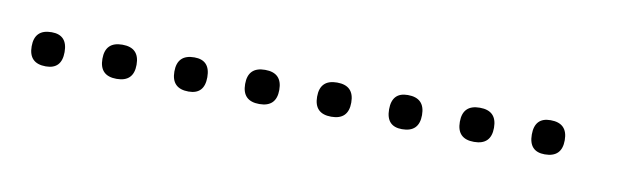

<svg xmlns="http://www.w3.org/2000/svg" viewBox="-22 -342 512 155"><g transform="rotate(10 234.0 -264.0)"><path d="M14 -250Q0 -250 0 -264Q0 -278 14 -278Q27 -278 27 -264Q27 -250 14 -250ZM72 -250Q58 -250 58 -264Q58 -278 72 -278Q86 -278 86 -264Q86 -250 72 -250ZM131 -250Q117 -250 117 -264Q117 -278 131 -278Q144 -278 144 -264Q144 -250 131 -250ZM189 -250Q175 -250 175 -264Q175 -278 189 -278Q203 -278 203 -264Q203 -250 189 -250ZM248 -250Q234 -250 234 -264Q234 -278 248 -278Q262 -278 262 -264Q262 -250 248 -250ZM306 -250Q293 -250 293 -264Q293 -278 306 -278Q320 -278 320 -264Q320 -250 306 -250ZM365 -250Q351 -250 351 -264Q351 -278 365 -278Q379 -278 379 -264Q379 -250 365 -250ZM423 -250Q410 -250 410 -264Q410 -278 423 -278Q437 -278 437 -264Q437 -250 423 -250Z"/></g></svg>

Font: FRB American Cursive Just Xheight
Style: Italic
Weight: 400
Italic angle: -25°
Version: Version 2.0;Modular Font Editor K font №1